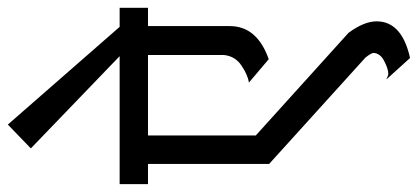

<svg xmlns="http://www.w3.org/2000/svg" viewBox="-320 -630 1073 493"><g transform="rotate(-90 216.5 -383.5)"><path d="M272.9 77.1Q286.1 77.1 306.6 66.4Q326.2 56.2 327.1 39.1Q327.1 33.2 314.9 18.1L42 -229V-540H-9.8V-612.8H318.8L82 -840.8L143.1 -899.9L394 -612.8H442.9V-540H396V-330.1Q396 -259.8 311 -230L251 -280.8Q270.5 -283.7 294.4 -299.8Q318.8 -315.9 321.8 -345.2V-540H115.2V-263.2L378.9 -24.9Q408.2 15.1 408.2 46.9Q408.2 110.4 318.8 131.8Q314.9 132.8 314 132.8L258.8 71.8Q269.5 77.1 272.9 77.1Z"/></g></svg>

Font: Miedinger*
Style: Book
Weight: 400
Version: Version 001.000